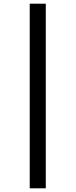

<svg xmlns="http://www.w3.org/2000/svg" viewBox="-20 -785 412 1040"><path d="M141 235H228V-765H141Z"/></svg>

Font: Noto Sans UI Condensed Medium
Style: Italic
Weight: 500
Width: 3
Italic angle: -12°
Designer: Monotype Design Team
Foundry: Monotype Imaging Inc.
Version: Version 1.901